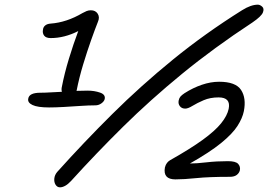

<svg xmlns="http://www.w3.org/2000/svg" viewBox="-20 -757 1148 822"><path d="M237 45Q225 45 218 34Q211 23 212.5 7.5Q214 -8 225 -21Q339 -148 461 -269Q583 -390 720.5 -502Q858 -614 1016 -713Q1054 -737 1084 -737Q1093 -737 1102.5 -728.5Q1112 -720 1105.5 -703.5Q1099 -687 1061 -661Q895 -552 759 -440.5Q623 -329 507.5 -215Q392 -101 284 18Q271 32 259 38.5Q247 45 237 45ZM190 -297Q141 -297 119 -307.5Q97 -318 101 -335Q105 -360 153 -360Q172 -360 196 -361.5Q220 -363 245 -364Q242 -374 245 -386Q256 -443 275 -505.5Q294 -568 315 -624Q256 -594 197 -594Q177 -594 169 -604.5Q161 -615 164 -630Q165 -641 173.5 -648Q182 -655 197 -656Q265 -661 333 -701Q342 -706 350.5 -709.5Q359 -713 369 -713Q389 -713 398.5 -698Q408 -683 399 -663Q387 -633 370 -585Q353 -537 336 -481Q319 -425 308 -369L307 -368Q320 -368 332 -368.5Q344 -369 355 -369Q384 -369 408.5 -360.5Q433 -352 428 -332Q425 -322 413.5 -314Q402 -306 388 -306Q360 -306 324 -303.5Q288 -301 252.5 -299Q217 -297 190 -297ZM731 11Q677 11 686 -40Q689 -52 695 -59.5Q701 -67 708 -71Q795 -120 848 -158.5Q901 -197 927 -229.5Q953 -262 959 -291Q969 -340 916 -340Q880 -340 852 -328Q824 -316 804.5 -304Q785 -292 773 -292Q758 -292 750 -302.5Q742 -313 745 -327Q747 -337 752.5 -343.5Q758 -350 770 -358Q806 -381 844 -394Q882 -407 918 -407Q989 -407 1012 -372Q1035 -337 1024 -281Q1018 -251 996.5 -217.5Q975 -184 926.5 -144.5Q878 -105 793 -57Q821 -57 864 -62Q907 -67 956 -67Q989 -67 999.5 -55.5Q1010 -44 1007 -28Q1004 -16 993.5 -8Q983 0 964 0Q874 0 821 5.5Q768 11 731 11Z"/></svg>

Font: Shantell Sans Normal
Style: Italic
Weight: 300
Italic angle: -11.31°
Designer: Stephen Nixon, Anya Danilova, Shantell Martin
Foundry: Arrow Type
Version: Version 1.008;[a672d596b]